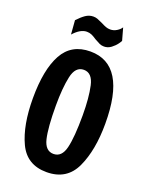

<svg xmlns="http://www.w3.org/2000/svg" viewBox="-177 -1059 903 1163"><g transform="rotate(20 274.5 -477.5)"><path d="M42 -379Q42 -564 97 -664Q152 -764 274 -764Q507 -764 507 -383Q507 -212 454.5 -99Q402 14 272 14Q145 14 93.5 -95.5Q42 -205 42 -379ZM361 -384Q361 -497 344.5 -571.5Q328 -646 274 -646Q220 -646 204 -572Q188 -498 188 -385Q188 -243 204.5 -173.5Q221 -104 274 -104Q327 -104 344 -173.5Q361 -243 361 -384ZM276 -844Q257 -857 243 -863Q229 -869 212 -869Q171 -869 127 -820L120 -910Q145 -937 168 -953Q191 -969 218 -969Q232 -969 244.5 -964.5Q257 -960 278 -950Q297 -940 310.5 -935Q324 -930 339 -930Q361 -930 380.5 -942Q400 -954 409 -969L431 -890Q431 -887 418 -869Q405 -851 384.5 -835.5Q364 -820 339 -820Q323 -820 310 -826Q297 -832 276 -844Z"/></g></svg>

Font: Francois One
Style: Regular
Weight: 400
Designer: Vernon Adams
Foundry: Vernon Adams
Version: Version 2.000